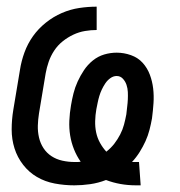

<svg xmlns="http://www.w3.org/2000/svg" viewBox="-20 -548 540 576"><path d="M388 8Q364 8 341.5 4Q319 0 298 -8Q275 1 250.5 4.5Q226 8 203 8Q173 8 144 2.5Q115 -3 91 -17Q67 -31 49.5 -53.5Q32 -76 23.5 -103Q15 -130 15 -159.5Q15 -189 20 -219L40 -339Q44 -365 53.5 -391Q63 -417 79 -439.5Q95 -462 117.5 -480Q140 -498 165.5 -509Q191 -520 217.5 -524Q244 -528 270 -528V-458Q253 -458 235 -455Q217 -452 200 -444Q183 -436 168 -424Q153 -412 142.5 -396Q132 -380 126 -362.5Q120 -345 117 -328L97 -208Q94 -189 93.5 -171Q93 -153 97 -135.5Q101 -118 110.5 -103.5Q120 -89 134.5 -79.5Q149 -70 167 -66Q185 -62 203 -62H204Q208 -62 213 -62Q218 -62 222 -63Q210 -80 202 -100Q194 -120 190.5 -141.5Q187 -163 188 -186Q189 -209 193 -232Q196 -250 200.5 -268Q205 -286 213 -303.5Q221 -321 232 -337.5Q243 -354 258.5 -366.5Q274 -379 292.5 -384.5Q311 -390 330 -390Q352 -390 373 -382.5Q394 -375 408 -359.5Q422 -344 429.5 -324Q437 -304 439.5 -282.5Q442 -261 440.5 -238.5Q439 -216 436 -193Q433 -176 428.5 -158.5Q424 -141 416.5 -124.5Q409 -108 399 -92Q389 -76 376 -62H397L402 8ZM299 -93Q313 -104 323 -117Q333 -130 340.5 -144.5Q348 -159 352 -174Q356 -189 359 -205Q360 -216 361.5 -227.5Q363 -239 363.5 -250Q364 -261 363.5 -272Q363 -283 359.5 -293.5Q356 -304 348.5 -312Q341 -320 330 -320Q320 -320 311 -313.5Q302 -307 296 -298Q290 -289 285.5 -279.5Q281 -270 278 -260Q275 -250 273 -240Q271 -230 269 -220Q266 -203 265.5 -185Q265 -167 268.5 -150.5Q272 -134 280 -119.5Q288 -105 299 -93Z"/></svg>

Font: Iosevka Curly
Style: Italic
Weight: 400
Italic angle: -9°
Monospace: yes
Designer: Belleve Invis
Foundry: Belleve Invis
Version: Version 22.1.2; ttfautohint (v1.8.4)